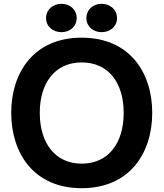

<svg xmlns="http://www.w3.org/2000/svg" viewBox="-20 -975 860 1009"><path d="M409 14C662 14 780 -171 780 -382C780 -593 662 -777 409 -777C157 -777 39 -593 39 -382C39 -171 157 14 409 14ZM189 -382C189 -540 270 -647 409 -647C550 -647 630 -540 630 -382C630 -223 550 -115 409 -115C270 -115 189 -223 189 -382ZM222 -880C222 -835 259 -806 303 -806C347 -806 383 -835 383 -880C383 -925 347 -955 303 -955C259 -955 222 -925 222 -880ZM434 -880C434 -835 470 -806 514 -806C558 -806 595 -835 595 -880C595 -925 558 -955 514 -955C470 -955 434 -925 434 -880Z"/></svg>

Font: Swile Sans
Style: Bold
Weight: 700
Designer: Lord
Foundry: Lord
Version: Version 1.477;FEAKit 1.0